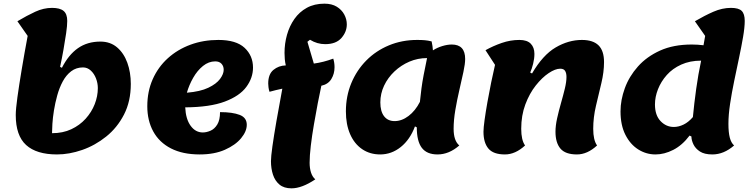

<svg xmlns="http://www.w3.org/2000/svg" viewBox="-20 -818 4110 1048"><path d="M291 25Q179 25 122.5 -26.5Q66 -78 66 -190Q66 -222 75 -287Q84 -352 98.5 -439Q113 -526 131 -622L75 -702Q127 -733 172.5 -754Q218 -775 264 -775Q307 -775 327 -758.5Q347 -742 347 -704Q347 -678 341 -636.5Q335 -595 326.5 -547Q318 -499 308 -453L318 -448Q354 -519 405.5 -555Q457 -591 528 -591Q582 -591 619 -559.5Q656 -528 675 -475.5Q694 -423 694 -360Q694 -265 657 -193Q620 -121 559.5 -72.5Q499 -24 428.5 0.5Q358 25 291 25ZM264 -91Q323 -91 369 -112.5Q415 -134 447.5 -170Q480 -206 497 -249.5Q514 -293 514 -337Q514 -364 504 -390Q494 -416 475.5 -433Q457 -450 433 -450Q396 -450 368.5 -429Q341 -408 322.5 -373.5Q304 -339 292.5 -297.5Q281 -256 274.5 -215.5Q268 -175 266 -142Q264 -109 264 -91Z M1070 25Q977 25 913 -8Q849 -41 816.5 -100.5Q784 -160 784 -238Q784 -319 813.5 -385.5Q843 -452 896 -500Q949 -548 1019.5 -574Q1090 -600 1172 -600Q1269 -600 1315 -557Q1361 -514 1361 -449Q1361 -393 1324.5 -343.5Q1288 -294 1207 -263.5Q1126 -233 991 -232Q994 -168 1020.5 -131.5Q1047 -95 1087 -95Q1107 -95 1129 -104.5Q1151 -114 1166 -138.5Q1181 -163 1181 -206Q1249 -206 1288 -191Q1327 -176 1327 -137Q1327 -101 1296 -63.5Q1265 -26 1207.5 -0.5Q1150 25 1070 25ZM1000 -312Q1073 -318 1117 -339Q1161 -360 1181 -387Q1201 -414 1201 -437Q1201 -457 1189 -470Q1177 -483 1155 -483Q1119 -483 1088 -458Q1057 -433 1034.5 -393.5Q1012 -354 1000 -312Z M1571 210Q1530 210 1505.5 189.5Q1481 169 1470 135.5Q1459 102 1459 62Q1459 37 1467 -20Q1475 -77 1489 -157.5Q1503 -238 1521 -334Q1503 -330 1485.5 -326Q1468 -322 1451 -317Q1447 -329 1445.5 -342Q1444 -355 1444 -362Q1444 -413 1472.5 -436.5Q1501 -460 1540 -461Q1536 -478 1534.5 -495Q1533 -512 1533 -529Q1533 -580 1546.5 -628Q1560 -676 1587 -714.5Q1614 -753 1655 -775.5Q1696 -798 1751 -798Q1791 -798 1818 -781.5Q1845 -765 1859 -739Q1873 -713 1873 -685Q1873 -644 1843.5 -610.5Q1814 -577 1755 -577Q1711 -577 1672 -601L1658 -590L1693 -471Q1745 -478 1799 -498Q1806 -476 1806 -451Q1806 -415 1788.5 -386.5Q1771 -358 1734 -350Q1725 -310 1714.5 -254.5Q1704 -199 1693.5 -138.5Q1683 -78 1676.5 -23Q1670 32 1670 70Q1670 100 1677.5 123.5Q1685 147 1701 161Q1628 210 1571 210Z M2055 25Q1999 25 1956.5 -4Q1914 -33 1891 -86Q1868 -139 1868 -210Q1868 -293 1897.5 -364Q1927 -435 1979.5 -488Q2032 -541 2103 -570.5Q2174 -600 2257 -600Q2281 -600 2298.5 -598.5Q2316 -597 2336 -592Q2342 -564 2343 -543Q2366 -558 2394 -566.5Q2422 -575 2446 -575Q2519 -575 2519 -496Q2519 -470 2509.5 -425.5Q2500 -381 2487.5 -327.5Q2475 -274 2465.5 -218.5Q2456 -163 2456 -115Q2456 -50 2487 -24Q2431 25 2368 25Q2310 25 2282.5 -11Q2255 -47 2255 -123L2245 -128Q2218 -56 2167.5 -15.5Q2117 25 2055 25ZM2134 -157Q2173 -157 2210 -185Q2247 -213 2272 -262Q2276 -301 2280.5 -335.5Q2285 -370 2292.5 -409Q2300 -448 2311 -501Q2260 -501 2214.5 -481.5Q2169 -462 2133 -428Q2097 -394 2076.5 -350.5Q2056 -307 2056 -259Q2056 -210 2076.5 -183.5Q2097 -157 2134 -157Z M2736 25Q2673 25 2646 -7Q2619 -39 2619 -99Q2619 -120 2625 -163.5Q2631 -207 2640.5 -260.5Q2650 -314 2661 -368Q2672 -422 2682 -464L2630 -544Q2671 -567 2718.5 -583.5Q2766 -600 2815 -600Q2857 -600 2877 -579.5Q2897 -559 2897 -524Q2897 -498 2890 -470Q2883 -442 2874 -422L2884 -417Q2943 -518 3013 -559Q3083 -600 3156 -600Q3217 -600 3247 -570.5Q3277 -541 3277 -479Q3277 -425 3262.5 -364.5Q3248 -304 3233 -240.5Q3218 -177 3218 -115Q3218 -53 3239 -24Q3186 25 3129 25Q3066 25 3039 -7Q3012 -39 3012 -99Q3012 -132 3021 -172.5Q3030 -213 3042 -255Q3054 -297 3063 -334Q3072 -371 3072 -398Q3072 -419 3064.5 -431Q3057 -443 3038 -443Q3011 -443 2975 -419Q2939 -395 2904.5 -351.5Q2870 -308 2847.5 -248Q2825 -188 2825 -115Q2825 -53 2846 -24Q2793 25 2736 25Z M3558 25Q3507 25 3463.5 -2.5Q3420 -30 3393.5 -82.5Q3367 -135 3367 -210Q3367 -272 3390.5 -336.5Q3414 -401 3462 -455Q3510 -509 3583 -542Q3656 -575 3756 -575Q3772 -575 3787.5 -574Q3803 -573 3820 -571Q3821 -578 3824.5 -596.5Q3828 -615 3829 -622L3773 -702Q3826 -733 3874 -754Q3922 -775 3970 -775Q4012 -775 4028.5 -758.5Q4045 -742 4045 -704Q4045 -669 4036 -616.5Q4027 -564 4014 -502.5Q4001 -441 3987.5 -376Q3974 -311 3965 -251Q3956 -191 3956 -142Q3956 -95 3963.5 -66.5Q3971 -38 3987 -24Q3931 25 3868 25Q3825 25 3800.5 9Q3776 -7 3765 -30Q3754 -53 3754 -73L3744 -78Q3704 -25 3655 0Q3606 25 3558 25ZM3658 -125Q3684 -125 3711 -138Q3738 -151 3762 -179Q3769 -253 3780 -332.5Q3791 -412 3807 -487Q3746 -487 3698.5 -465.5Q3651 -444 3619.5 -408.5Q3588 -373 3571.5 -331Q3555 -289 3555 -248Q3555 -189 3585.5 -157Q3616 -125 3658 -125Z"/></svg>

Font: Lemon
Style: Regular
Weight: 400
Designer: Eduardo Rodriguez Tunni
Foundry: Eduardo Rodriguez Tunni
Version: Version 1.003; ttfautohint (v1.8.4.7-5d5b);gftools[0.9.24]